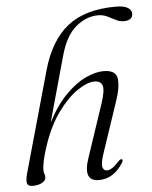

<svg xmlns="http://www.w3.org/2000/svg" viewBox="-52 -764 645 816"><g transform="rotate(-5 270.0 -356.0)"><path d="M127 -152.5Q114.5 -114.5 110 -91.2Q105.5 -68 105.5 -55Q105.5 -45 108.2 -38.8Q111 -32.5 111 -23.5Q111 -9.5 95 -0.5Q79 8.5 54 8.5Q34.5 8.5 31 -4.8Q27.5 -18 35.5 -47L156 -476.5Q191 -600.5 266.2 -660Q341.5 -719.5 472 -719.5Q507 -719.5 523.2 -709.5Q539.5 -699.5 539.5 -684.5Q539.5 -655 501.5 -655Q484 -655 467.2 -663.8Q450.5 -672.5 432.8 -681Q415 -689.5 394.5 -689.5Q343.5 -689.5 298.8 -652Q254 -614.5 231 -529.5L154 -253Q191.5 -325 234.8 -368.5Q278 -412 320 -431.5Q362 -451 396 -451Q449 -451 454.2 -415.2Q459.5 -379.5 439 -319.5L367 -105.5Q352 -61 356.2 -45.2Q360.5 -29.5 374.5 -29.5Q384.5 -29.5 397 -37Q409.5 -44.5 428 -65Q436.5 -73.5 441.5 -71Q447.5 -68.5 441 -56.5Q400.5 8.5 337 8.5Q267.5 8.5 300.5 -88.5L376.5 -315.5Q394.5 -370 387.8 -390.2Q381 -410.5 354 -410.5Q324 -410.5 281.2 -381.8Q238.5 -353 196.8 -295.5Q155 -238 127 -152.5Z"/></g></svg>

Font: Fraunces 72pt S000 Light
Style: Italic
Weight: 300
Italic angle: -16°
Version: Version 1.000; ttfautohint (v1.8.3)